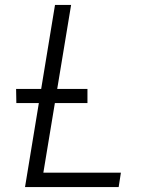

<svg xmlns="http://www.w3.org/2000/svg" viewBox="-20 -755 640 775"><path d="M81 0 202 -735H267L155 -58H468L459 0ZM333 -339H46L45 -396H333Z"/></svg>

Font: Iosevka Aile Light
Style: Italic
Weight: 300
Italic angle: -9°
Designer: Belleve Invis
Foundry: Belleve Invis
Version: Version 31.1.0; ttfautohint (v1.8.4)